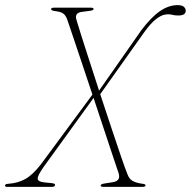

<svg xmlns="http://www.w3.org/2000/svg" viewBox="-44 -730 746 750"><path d="M254.5 -653Q259.5 -635.5 272.8 -593.5Q286 -551.5 304.5 -494.8Q323 -438 343 -376L508.5 -612.5Q547 -663.5 581.2 -686.8Q615.5 -710 649.5 -710Q667.5 -710 674.5 -703.2Q681.5 -696.5 681.5 -688.5Q681.5 -669.5 653 -669.5Q638.5 -669.5 627.2 -672.5Q616 -675.5 601.5 -673Q585.5 -671 565.2 -655.2Q545 -639.5 520 -605L347.5 -362Q370 -294 391.5 -229.2Q413 -164.5 429.5 -116.5Q446 -68.5 453.5 -50.5Q460 -32 472.8 -24Q485.5 -16 513 -12Q524.5 -11 524.5 -6Q524.5 0 512 0H362Q349 0 349 -5Q349.5 -11 363 -13L397.5 -18.5Q429 -23.5 419 -54.5Q414 -69 399.2 -113.2Q384.5 -157.5 364 -219.2Q343.5 -281 321.5 -347.5L126.5 -78Q102.5 -44 103.2 -32Q104 -20 129.5 -17.5L159 -14.5Q171.5 -13 171 -8Q171 0 158 0H-16Q-24.5 0 -24.5 -5.5Q-24.5 -11 -12.5 -12Q26 -14.5 55 -30.8Q84 -47 116.5 -89L317 -360.5Q296 -424 276 -483.5Q256 -543 240.8 -588.2Q225.5 -633.5 218.5 -654Q212 -671.5 201.8 -678Q191.5 -684.5 169 -687Q155.5 -689 155.5 -694.5Q156 -700 167.5 -700H311Q322 -700 321.5 -694.5Q321.5 -690 309.5 -688L275 -683.5Q246.5 -679.5 254.5 -653Z"/></svg>

Font: Fraunces 72pt Thin
Style: Italic
Weight: 100
Italic angle: -16°
Version: Version 1.000;[b76b70a41]